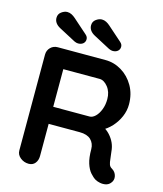

<svg xmlns="http://www.w3.org/2000/svg" viewBox="-132 -1021 952 1119"><g transform="rotate(15 343.5 -461.0)"><path d="M147 0Q119 0 97 -17.5Q75 -35 75 -61V-639Q75 -665 92.5 -682.5Q110 -700 136 -700H424Q476 -700 521.5 -672.5Q567 -645 595 -596.5Q623 -548 623 -485Q623 -447 607.5 -411Q592 -375 565.5 -346Q539 -317 506 -301L507 -324Q535 -309 553.5 -288.5Q572 -268 582.5 -244.5Q593 -221 595 -194Q599 -169 600.5 -150Q602 -131 606.5 -118Q611 -105 624 -98Q646 -85 651.5 -60.5Q657 -36 640 -17Q629 -4 612 -0.5Q595 3 578 -0.5Q561 -4 550 -10Q533 -20 516 -39.5Q499 -59 488.5 -92Q478 -125 478 -177Q478 -194 472 -208.5Q466 -223 455 -233.5Q444 -244 427 -249.5Q410 -255 387 -255H185L200 -278V-61Q200 -35 186 -17.5Q172 0 147 0ZM200 -334 186 -358H419Q437 -358 454 -374.5Q471 -391 482 -419.5Q493 -448 493 -482Q493 -526 469.5 -555.5Q446 -585 419 -585H188L200 -617ZM244 -752Q239 -752 233 -753.5Q227 -755 221 -758L121 -811Q84 -831 84 -864Q84 -887 102 -900Q120 -913 137 -913Q151 -913 163.5 -906.5Q176 -900 186 -891L272 -815Q280 -808 283 -801.5Q286 -795 286 -788Q286 -772 274.5 -762Q263 -752 244 -752ZM450 -762Q445 -762 439 -763.5Q433 -765 427 -768L327 -821Q290 -841 290 -874Q290 -897 308 -910Q326 -923 343 -923Q357 -923 369.5 -916.5Q382 -910 392 -901L478 -825Q486 -818 489 -811.5Q492 -805 492 -798Q492 -782 480.5 -772Q469 -762 450 -762Z"/></g></svg>

Font: Quicksand Variable Light
Style: Regular
Weight: 300
Designer: Andrew Paglinawan
Foundry: Andrew Paglinawan
Version: Version 3.004